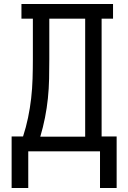

<svg xmlns="http://www.w3.org/2000/svg" viewBox="-20 -755 640 958"><path d="M38 183V-74H95Q110 -120 120 -168Q130 -216 135.5 -264.5Q141 -313 142.5 -362Q144 -411 144 -459V-662H87V-735H544V-662H487V-74H562V183H479V0H121V183ZM181 -73H405V-662H226V-459Q226 -411 225 -362Q224 -313 219 -264.5Q214 -216 204.5 -168Q195 -120 181 -73Z"/></svg>

Font: Iosevka Plex Etoile
Style: Regular
Weight: 400
Designer: Belleve Invis
Foundry: Belleve Invis
Version: Version 25.1.1; ttfautohint (v1.8.4)